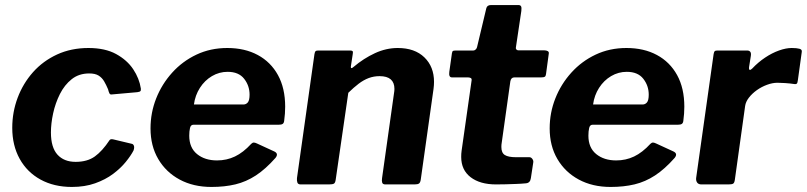

<svg xmlns="http://www.w3.org/2000/svg" viewBox="-20 -730 3194 760"><path d="M330.1 -540Q395.8 -540 439.4 -516.2Q483.1 -492.3 507.3 -455.9Q531.6 -419.4 537.5 -379.7Q538.4 -372.1 535.7 -369.3Q533.1 -366.4 523.3 -365.1L422 -356.1Q415.7 -355.1 412.9 -361Q410 -367 407.7 -376.7Q400.4 -394 392.2 -408.1Q383.9 -422.3 370.4 -430.8Q356.9 -439.3 333.1 -439.3Q292.5 -439.3 263.9 -416.6Q235.3 -393.9 217.1 -357.7Q199 -321.5 190.3 -281.2Q181.6 -240.9 181.6 -205.7Q181.6 -146.4 207.5 -117.8Q233.5 -89.3 279.3 -89.3Q325.6 -89.3 355.4 -110.7Q385.3 -132.2 413.9 -175.6Q417.8 -180.9 429.6 -178L501.2 -160.9Q507.5 -159.9 510.1 -152.8Q512.6 -145.8 508.5 -134.2Q497.9 -113.8 477.7 -88.9Q457.6 -64.1 427.5 -41.5Q397.3 -19 356.6 -4.5Q315.9 10 264.7 10Q193.6 10 140.3 -19.3Q87 -48.6 57.8 -101.4Q28.5 -154.3 28.5 -224.1Q28.5 -286 49.8 -342.9Q71.2 -399.8 110.7 -444.3Q150.3 -488.7 206 -514.4Q261.7 -540 330.1 -540Z M817.1 10Q745.3 10 691 -19.3Q636.7 -48.6 606.3 -100.6Q575.8 -152.6 575.8 -221.7Q575.8 -283.7 598.2 -340.4Q620.6 -397.1 661.4 -442.3Q702.2 -487.6 757.7 -513.8Q813.1 -540 879.7 -540Q948.9 -540 1000.3 -512.3Q1051.8 -484.6 1080.3 -432.7Q1108.8 -380.9 1108.8 -307.5Q1108.8 -294.2 1107.8 -280.1Q1106.8 -265.9 1104.8 -251.3Q1103.8 -242.9 1098.8 -239.5Q1093.8 -236.2 1082.2 -236.2H745.3Q735.1 -236.2 732.1 -223.3Q729.1 -210.5 729.1 -193Q729.1 -145.2 760 -120.1Q790.9 -95 839.1 -95Q877.3 -95 910 -110.6Q942.8 -126.2 974.6 -160.8Q980.1 -166.2 985.4 -165.7Q990.8 -165.2 997.7 -161.8L1064.4 -131.1Q1084.3 -122.4 1070.6 -105.1Q1031.2 -60.6 992.8 -35.5Q954.4 -10.4 911.8 -0.2Q869.1 10 817.1 10ZM943.8 -316.4Q954 -316.4 961 -324.7Q967.9 -333.1 967.9 -355.4Q967.9 -390.9 946.3 -418.3Q924.8 -445.7 881 -445.7Q847.8 -445.7 818.9 -428.7Q790.1 -411.6 771.3 -382.2Q752.5 -352.8 747.6 -316.4Z M1170.2 0Q1159.8 0 1157.2 -7.3Q1154.5 -14.6 1155.5 -25L1224.7 -515.6Q1226.4 -524.9 1228.9 -527.4Q1231.5 -530 1239.1 -530H1367Q1372.7 -530 1375.4 -527.6Q1378.1 -525.3 1376.4 -516.7L1368.8 -466.8Q1367.8 -454.7 1379.4 -465Q1419.5 -498.9 1463.9 -519.4Q1508.3 -540 1554.4 -540Q1621.7 -540 1659.9 -502.9Q1698 -465.9 1698 -405.9Q1698 -399.2 1697.5 -392.3Q1697 -385.5 1696 -377.7L1645.6 -19.7Q1643.9 -7.6 1638.8 -3.8Q1633.7 0 1620.9 0H1505.6Q1495.1 0 1492.9 -6.9Q1490.6 -13.8 1492.3 -25L1539.3 -358.8Q1540.3 -364.6 1540.8 -369.6Q1541.3 -374.6 1541.3 -378.1Q1541.3 -403.1 1526.6 -415.9Q1512 -428.6 1482.3 -428.6Q1459.9 -428.6 1439.4 -421Q1419 -413.3 1399.6 -398.5Q1380.2 -383.7 1358.7 -362.7L1308.8 -18.7Q1307.1 -6.1 1301.7 -3.1Q1296.3 0 1282 0H1170.2Z M1943.5 0Q1880 0 1842.8 -28.6Q1805.6 -57.2 1805.6 -108.8Q1805.6 -114.9 1805.9 -121Q1806.2 -127.1 1807.2 -133.5L1846.8 -412Q1847.8 -418.9 1843.2 -421.3Q1838.7 -423.7 1831.1 -423.7H1768.7Q1755.6 -423.7 1758.5 -445.7L1768.9 -519.3Q1770.3 -527.3 1773.4 -528.6Q1776.6 -530 1784.6 -530H1853.6Q1858.8 -530 1863.4 -534.6Q1868 -539.3 1868.7 -545.1L1905 -697.4Q1908.2 -710 1923.6 -710H2032.3Q2039.5 -710 2042.4 -705.2Q2045.3 -700.4 2043.6 -686.6L2022 -541.7Q2021 -537 2024.2 -533.9Q2027.3 -530.7 2032 -530.7H2134.7Q2142.7 -530.7 2148.2 -527.6Q2153.8 -524.6 2152.1 -516.6L2141.3 -436.6Q2140.3 -428.6 2136.5 -426.2Q2132.8 -423.7 2122.4 -423.7H2016.2Q2002.8 -423.7 2000.1 -407.9L1966.2 -166.5Q1965.2 -161.5 1964.9 -157Q1964.6 -152.6 1964.6 -148.1Q1964.6 -124.8 1978.5 -116.3Q1992.3 -107.7 2022.3 -107.7H2075.7Q2082.5 -107.7 2087.4 -100.7Q2092.2 -93.7 2090.8 -86.9L2081.4 -25Q2078.9 -6 2062.1 -4.4Q2045.1 -2.7 2023.8 -1.9Q2002.5 -1 1981.5 -0.5Q1960.5 0 1943.5 0Z M2397.1 10Q2325.3 10 2271 -19.3Q2216.7 -48.6 2186.3 -100.6Q2155.8 -152.6 2155.8 -221.7Q2155.8 -283.7 2178.2 -340.4Q2200.6 -397.1 2241.4 -442.3Q2282.2 -487.6 2337.7 -513.8Q2393.1 -540 2459.7 -540Q2528.9 -540 2580.3 -512.3Q2631.8 -484.6 2660.3 -432.7Q2688.8 -380.9 2688.8 -307.5Q2688.8 -294.2 2687.8 -280.1Q2686.8 -265.9 2684.8 -251.3Q2683.8 -242.9 2678.8 -239.5Q2673.8 -236.2 2662.2 -236.2H2325.3Q2315.1 -236.2 2312.1 -223.3Q2309.1 -210.5 2309.1 -193Q2309.1 -145.2 2340 -120.1Q2370.9 -95 2419.1 -95Q2457.3 -95 2490 -110.6Q2522.8 -126.2 2554.6 -160.8Q2560.1 -166.2 2565.4 -165.7Q2570.8 -165.2 2577.7 -161.8L2644.4 -131.1Q2664.3 -122.4 2650.6 -105.1Q2611.2 -60.6 2572.8 -35.5Q2534.4 -10.4 2491.8 -0.2Q2449.1 10 2397.1 10ZM2523.8 -316.4Q2534 -316.4 2541 -324.7Q2547.9 -333.1 2547.9 -355.4Q2547.9 -390.9 2526.3 -418.3Q2504.8 -445.7 2461 -445.7Q2427.8 -445.7 2398.9 -428.7Q2370.1 -411.6 2351.3 -382.2Q2332.5 -352.8 2327.6 -316.4Z M2756.6 0Q2744.8 0 2739.6 -7.3Q2734.5 -14.6 2735.5 -25L2804.7 -515.6Q2806.4 -524.9 2808.9 -527.4Q2811.5 -530 2819.1 -530H2938.4Q2945.5 -530 2949.7 -525.1Q2953.8 -520.3 2952.1 -508.9L2945 -464.3Q2944 -454.3 2947.7 -453.4Q2951.4 -452.6 2957.5 -458.7Q2981.3 -483.9 3008.7 -502.1Q3036.1 -520.4 3063.7 -530.2Q3091.3 -540 3113.7 -540Q3133.7 -540 3144.5 -537Q3155.4 -534 3153.7 -524.7L3138.3 -413.2Q3136.9 -402 3134.2 -399.2Q3131.6 -396.4 3126 -397.1Q3106.3 -400 3087.6 -401.2Q3068.8 -402.4 3057.5 -402.4Q3037.8 -402.4 3016.2 -394.4Q2994.6 -386.5 2975.7 -373.1Q2956.9 -359.6 2944.3 -343.3Q2931.8 -327 2929.5 -310.6L2888.8 -18.7Q2887.1 -6.1 2882 -3.1Q2877 0 2863.4 0H2756.6Z"/></svg>

Font: Libre Franklin Thin
Style: Italic
Weight: 100
Italic angle: -8°
Designer: Pablo Impallari, Rodrigo Fuenzalida, Nhung Nguyen
Foundry: Impallari Type
Version: Version 3.000